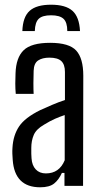

<svg xmlns="http://www.w3.org/2000/svg" viewBox="-20 -790 428 816"><path d="M151 6Q42 6 34 -111Q33 -124 32.5 -136.5Q32 -149 33 -162Q36 -215 61 -252.5Q86 -290 151 -322Q175 -333 202 -344.5Q229 -356 256 -365V-484Q256 -516 240.5 -530.5Q225 -545 190 -545Q160 -545 142 -533Q124 -521 123 -489Q122 -467 122 -436.5Q122 -406 123 -391H47Q45 -412 45 -435Q45 -458 46 -478Q48 -545 80.5 -576.5Q113 -608 193 -608Q274 -608 304 -575Q334 -542 334 -468L333 0H254V-55H243Q230 -26 210 -10Q190 6 151 6ZM175 -53Q232 -53 255 -109V-301Q234 -294 213.5 -285Q193 -276 167 -260Q134 -241 123.5 -216.5Q113 -192 113 -161Q113 -147 113 -137Q113 -127 114 -117Q116 -87 132 -70Q148 -53 175 -53ZM75 -658H128Q129 -695 144.5 -710Q160 -725 197 -725Q234 -725 250 -710Q266 -695 266 -658H320Q317 -718 288 -744Q259 -770 197 -770Q135 -770 106 -744Q77 -718 75 -658Z"/></svg>

Font: Big Shoulders Text
Style: Regular
Weight: 400
Designer: Patric King
Foundry: XO Type Co
Version: Version 1.000; ttfautohint (v1.8.2)